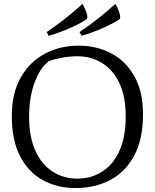

<svg xmlns="http://www.w3.org/2000/svg" viewBox="-20 -944 787 976"><path d="M707 -363Q707 -237 662.5 -153.5Q618 -70 540.5 -29Q463 12 363 12Q271 12 197.5 -28.5Q124 -69 82 -150Q40 -231 40 -354Q40 -471 86 -551Q132 -631 209 -671.5Q286 -712 379 -712Q470 -712 544 -673.5Q618 -635 662.5 -557.5Q707 -480 707 -363ZM128 -352Q128 -246 160.5 -176Q193 -106 248.5 -71Q304 -36 373 -36Q443 -36 498.5 -71Q554 -106 586.5 -176Q619 -246 619 -352Q619 -455 586.5 -522.5Q554 -590 498.5 -624Q443 -658 373 -658Q336 -658 297 -651Q258 -644 229 -634Q183 -599 155.5 -523.5Q128 -448 128 -352ZM228 -762 217 -781Q217 -781 242.5 -798.5Q268 -816 310 -848.5Q352 -881 399 -924Q402 -921 408 -908.5Q414 -896 419 -881.5Q424 -867 424 -857Q424 -848 419 -845Q386 -824 348.5 -807Q311 -790 278.5 -778.5Q246 -767 228 -762ZM395 -762 384 -781Q384 -781 409.5 -798.5Q435 -816 477 -848.5Q519 -881 566 -924Q569 -921 575 -908.5Q581 -896 586 -881.5Q591 -867 591 -857Q591 -848 586 -845Q553 -824 515.5 -807Q478 -790 445.5 -778.5Q413 -767 395 -762Z"/></svg>

Font: Mate SC
Style: Regular
Weight: 400
Designer: Eduardo Rodriguez Tunni
Foundry: Eduardo Rodriguez Tunni
Version: Version 1.003; ttfautohint (v1.8.4.7-5d5b);gftools[0.9.24]